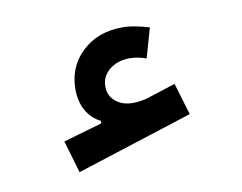

<svg xmlns="http://www.w3.org/2000/svg" viewBox="-43 -780 462 366"><g transform="rotate(-10 188.5 -597.0)"><path d="M264.6 -716.5Q250.4 -720.7 237.5 -723.1Q224.6 -725.6 212.8 -725.6Q165.3 -725.6 134.8 -697Q104.3 -668.3 104.3 -624.8Q104.3 -601.2 114 -583.6Q123.8 -566 141.6 -557.2V-552.3L66.3 -530.5L84.7 -467.9L310.7 -540.4L292.2 -602.2L239.7 -585.2Q223.8 -580.1 208 -580.1Q187.8 -580.1 174.6 -591.1Q161.4 -602.1 161.4 -619.6Q161.4 -639.7 177 -652.4Q192.7 -665.1 216.5 -665.1Q224.7 -665.1 232.7 -663.5Q240.7 -661.9 248.3 -659.2Z"/></g></svg>

Font: Estedad VF
Style: Regular
Weight: 100
Designer: Amin Abedi
Version: Version 7.3